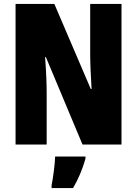

<svg xmlns="http://www.w3.org/2000/svg" viewBox="-20 -734 696 975"><path d="M597 0V-714H438V-455C438 -412 441 -354 445 -282H441L256 -714H59V0H217V-263C217 -304 215 -365 209 -444H213L399 0ZM414 72V61H260C259 101 249 173 242 207V221H351C378 175 399 125 414 72Z"/></svg>

Font: Noto Sans Devanagari ExtraCondensed Black
Style: Regular
Weight: 900
Width: 2
Designer: Jelle Bosma - Monotype Design Team
Foundry: Monotype Imaging Inc.
Version: Version 2.004